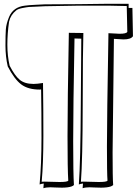

<svg xmlns="http://www.w3.org/2000/svg" viewBox="-20 -760 725 1018"><path d="M198 -286 191 -285Q129 -285 92.5 -312.5Q56 -340 21 -408Q9 -460 9 -518Q9 -576 11 -604.5Q13 -633 28 -670Q50 -723 112 -730Q133 -733 167 -734.5Q201 -736 218 -737L395 -738L557 -740H662V-718H682L685 -568Q674 -551 635 -551L584 -554L577 48Q577 184 580 221Q563 239 479 234L455 233Q433 233 418 238Q418 231 420 213Q405 215 398 218Q407 97 408.5 -212Q410 -521 411 -555Q399 -556 375 -556Q368 -185 368 -11.5Q368 162 372 221Q355 239 271 234L247 233Q225 233 210 238Q210 231 212 213Q197 215 190 218Q200 109 200 -28.5Q200 -166 198 -286ZM655 -591 652 -728 557 -730H395L219 -727Q208 -726 176.5 -725Q145 -724 133.5 -723Q122 -722 99 -717.5Q76 -713 66 -705Q36 -681 28 -645Q19 -582 19 -523Q19 -464 31 -412Q58 -359 84.5 -337Q111 -315 158 -315Q176 -315 208 -320Q210 -184 210 -39.5Q210 105 201 204Q203 203 217 203L296 205Q337 205 342 198Q338 139 338 -38Q338 -215 345 -586L422 -585Q419 -493 418.5 -202.5Q418 88 409 204Q411 203 425 203L504 205Q545 205 550 198Q547 161 547 16.5Q547 -128 555 -584L614 -581Q650 -581 655 -591Z"/></svg>

Font: Londrina Shadow
Style: Regular
Weight: 400
Designer: Marcelo Magalhaes
Foundry: Marcelo Magalhaes
Version: Version 1.001 2011